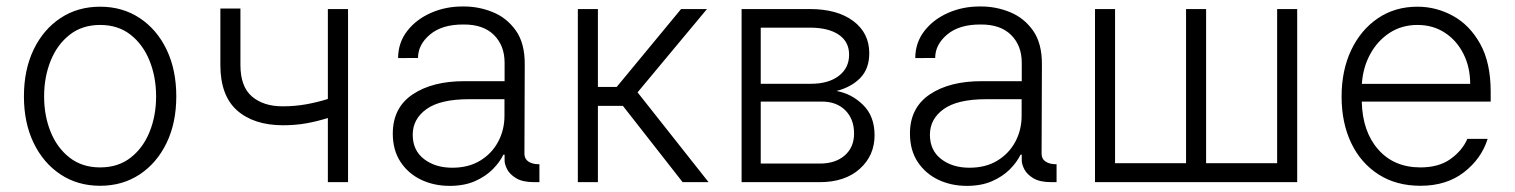

<svg xmlns="http://www.w3.org/2000/svg" viewBox="-20 -574 4773 605"><path d="M295.5 11.4Q224.8 11.4 170.6 -24.5Q116.5 -60.4 85.9 -123.8Q55.4 -187.1 55.4 -270.2Q55.4 -354 85.9 -417.6Q116.5 -481.2 170.6 -517Q224.8 -552.9 295.5 -552.9Q366.1 -552.9 420.3 -517Q474.4 -481.2 505 -417.6Q535.5 -354 535.5 -270.2Q535.5 -187.1 505 -123.8Q474.4 -60.4 420.3 -24.5Q366.1 11.4 295.5 11.4ZM295.5 -46.5Q352.3 -46.5 391.5 -77.1Q430.8 -107.6 451.3 -158.4Q471.9 -209.2 471.9 -270.2Q471.9 -331.3 451.3 -382.5Q430.8 -433.6 391.5 -464.5Q352.3 -495.4 295.5 -495.4Q239 -495.4 199.6 -464.5Q160.2 -433.6 139.6 -382.5Q119 -331.3 119 -270.2Q119 -209.2 139.6 -158.4Q160.2 -107.6 199.6 -77.1Q239 -46.5 295.5 -46.5Z M1076.7 -545.5V0H1013.1V-202.1Q977.6 -191.1 943.9 -185.2Q910.2 -179.3 871.1 -179.3Q779.1 -179.7 726.7 -226.4Q674.4 -273.1 674.4 -369.3V-547.2H737.6V-369.3Q737.6 -301.1 773.8 -270.1Q810 -239 870.4 -239Q909.1 -239 943.9 -245.2Q978.7 -251.4 1013.1 -262.1V-545.5Z M1397 11.7Q1347.7 11.7 1307 -7.6Q1266.3 -27 1242 -63.9Q1217.7 -100.9 1217.7 -153.1Q1217.7 -234.4 1280.2 -276.5Q1342.7 -318.5 1444.2 -318.2H1570V-376.4Q1570 -430.4 1536.4 -463.8Q1502.8 -497.2 1440.7 -496.8Q1373.2 -497.2 1335.2 -465.4Q1297.2 -433.6 1297.2 -391.3L1234.4 -391Q1234.7 -439.6 1263 -476.2Q1291.2 -512.8 1337.9 -533.4Q1384.6 -554 1439.6 -553.6Q1487.9 -554 1532.3 -536Q1576.7 -518.1 1605.3 -478Q1633.9 -437.9 1633.5 -370.7L1632.5 -89.8Q1632.5 -73.2 1645.2 -64.8Q1658 -56.5 1677.6 -56.5H1679.7V0H1663.7Q1626.8 0 1606.4 -12.4Q1585.9 -24.9 1577.9 -40.8Q1570 -56.8 1570 -67.8V-86.6H1566.1Q1555 -63.2 1532.5 -40.5Q1509.9 -17.8 1476.2 -3Q1442.5 11.7 1397 11.7ZM1405.2 -45.5Q1456 -45.5 1492.7 -67.6Q1529.5 -89.8 1549.5 -127.1Q1569.6 -164.4 1569.6 -209.2V-261.4H1457.4Q1367.5 -261.4 1324 -230.3Q1280.5 -199.2 1280.5 -149.5Q1280.5 -100.1 1316.1 -72.8Q1351.6 -45.5 1405.2 -45.5Z M1800.8 0V-545.5H1864V-300.1H1923.3L2126.1 -545.5H2207.7L1989 -283L2212.7 0H2131L1942.8 -240.4H1864V0Z M2316.8 0V-545.5H2531.6Q2618.6 -545.5 2668.9 -507.6Q2719.1 -469.8 2719.1 -406.2Q2719.1 -357.6 2690.9 -328.5Q2662.6 -299.4 2615.8 -287.3Q2663 -279.1 2699.4 -243.6Q2735.8 -208.1 2735.8 -147.7Q2735.8 -83.8 2689.1 -41.9Q2642.4 0 2562.9 0ZM2377.1 -58.6H2562.9Q2612.6 -58.6 2641.9 -84.3Q2671.2 -110.1 2671.2 -153.1Q2671.2 -198.9 2643.6 -226.4Q2616.1 -253.9 2570 -253.9H2377.1ZM2377.1 -310H2535.5Q2590.6 -310 2623.2 -335Q2655.9 -360.1 2655.5 -402.3Q2655.5 -442.5 2622.9 -464.7Q2590.2 -486.9 2531.6 -486.9H2377.1Z M3026.6 11.7Q2977.3 11.7 2936.6 -7.6Q2896 -27 2871.6 -63.9Q2847.3 -100.9 2847.3 -153.1Q2847.3 -234.4 2909.8 -276.5Q2972.3 -318.5 3073.9 -318.2H3199.6V-376.4Q3199.6 -430.4 3166 -463.8Q3132.5 -497.2 3070.3 -496.8Q3002.8 -497.2 2964.8 -465.4Q2926.8 -433.6 2926.8 -391.3L2864 -391Q2864.3 -439.6 2892.6 -476.2Q2920.8 -512.8 2967.5 -533.4Q3014.2 -554 3069.2 -553.6Q3117.5 -554 3161.9 -536Q3206.3 -518.1 3234.9 -478Q3263.5 -437.9 3263.1 -370.7L3262.1 -89.8Q3262.1 -73.2 3274.9 -64.8Q3287.6 -56.5 3307.2 -56.5H3309.3V0H3293.3Q3256.4 0 3236 -12.4Q3215.6 -24.9 3207.6 -40.8Q3199.6 -56.8 3199.6 -67.8V-86.6H3195.7Q3184.7 -63.2 3162.1 -40.5Q3139.6 -17.8 3105.8 -3Q3072.1 11.7 3026.6 11.7ZM3034.8 -45.5Q3085.6 -45.5 3122.3 -67.6Q3159.1 -89.8 3179.2 -127.1Q3199.2 -164.4 3199.2 -209.2V-261.4H3087Q2997.2 -261.4 2953.7 -230.3Q2910.2 -199.2 2910.2 -149.5Q2910.2 -100.1 2945.7 -72.8Q2981.2 -45.5 3034.8 -45.5Z M3430.4 -545.5H3493.6V-59.7H3717.3V-545.5H3780.5V-59.7H4004.3V-545.5H4067.5V0H3430.4Z M4456 11.4Q4379.6 11.4 4323.9 -24.3Q4268.1 -60 4237.7 -123.4Q4207.4 -186.8 4207.4 -269.5Q4207.4 -352.3 4237.7 -416.2Q4268.1 -480.1 4321.9 -516.5Q4375.7 -552.9 4446.4 -552.9Q4505.7 -552.9 4558.4 -524Q4611.2 -495 4644.2 -435.7Q4677.2 -376.4 4677.2 -285.2V-253.9H4271Q4273.1 -159.4 4322.8 -103Q4372.5 -46.5 4456 -46.5Q4514.2 -46.5 4551.1 -73.3Q4588.1 -100.1 4603.7 -136.4H4667.6Q4648.1 -73.9 4593 -31.2Q4538 11.4 4456 11.4ZM4271.3 -309.7H4612.6Q4612.6 -362.2 4591.4 -404.3Q4570.3 -446.4 4532.8 -470.9Q4495.4 -495.4 4446.4 -495.4Q4396.7 -495.4 4358.3 -470.2Q4320 -445 4297.2 -402.7Q4274.5 -360.4 4271.3 -309.7Z"/></svg>

Font: Inter Zeller Light
Style: Regular
Weight: 300
Designer: Rasmus Andersson; Joe Bland
Foundry: zeller
Version: Version 3.015;git-dec3a8cb1